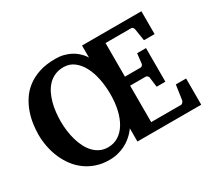

<svg xmlns="http://www.w3.org/2000/svg" viewBox="-133 -916 1278 1162"><g transform="rotate(-30 506.0 -335.0)"><path d="M537.1 -330.1Q537.1 -385.7 526.9 -437.3Q516.6 -488.8 495.8 -527.8Q475.1 -566.9 444.1 -590.3Q413.1 -613.8 372.1 -613.8Q337.4 -613.8 310.5 -601.8Q283.7 -589.8 263.9 -569.1Q244.1 -548.3 230.7 -521Q217.3 -493.7 209 -462.9Q200.7 -432.1 197.3 -399.7Q193.8 -367.2 193.8 -336.9Q193.8 -303.7 198.2 -270.3Q202.6 -236.8 211.4 -206.1Q220.2 -175.3 234.1 -148.2Q248 -121.1 267.1 -101.1Q286.1 -81.1 310.5 -69.6Q335 -58.1 365.2 -58.1Q405.8 -58.1 437.7 -78.4Q469.7 -98.6 491.7 -134.8Q513.7 -170.9 525.4 -220.7Q537.1 -270.5 537.1 -330.1ZM535.2 0V-92.3Q534.2 -90.8 528.3 -82.8Q522.5 -74.7 511.2 -63Q500 -51.3 483.6 -38.1Q467.3 -24.9 445.1 -13.7Q422.9 -2.4 394.8 4.9Q366.7 12.2 333 12.2Q284.7 12.2 244.1 -1.5Q203.6 -15.1 170.7 -39.1Q137.7 -63 112.8 -95.9Q87.9 -128.9 71 -167.5Q54.2 -206.1 45.7 -248.8Q37.1 -291.5 37.1 -335Q37.1 -368.7 42.5 -407.5Q47.9 -446.3 61.3 -484.9Q74.7 -523.4 97.7 -559.1Q120.6 -594.7 155.8 -622.1Q190.9 -649.4 239.7 -665.8Q288.6 -682.1 354 -682.1Q386.2 -682.1 412.1 -675.3Q438 -668.5 458 -658.2Q478 -647.9 492.2 -635.7Q506.3 -623.5 515.9 -613Q525.4 -602.5 530 -594.7Q534.7 -586.9 535.2 -585.9V-670.9H950.2V-511.2H876L862.8 -594.2Q861.3 -601.6 857.2 -607.2Q853 -612.8 846.2 -612.8H666V-377.9H775.9Q782.7 -377.9 787.8 -384.3Q793 -390.6 793 -396L800.8 -463.9H862.8V-229H801.8L793 -296.9Q793 -302.2 787.4 -308.6Q781.7 -314.9 774.9 -314.9H666V-60.1H875Q880.9 -60.1 886.7 -66.9Q892.6 -73.7 894 -79.1L909.2 -183.1H981V0Z"/></g></svg>

Font: Charis SIL
Style: Bold
Weight: 700
Foundry: SIL International
Version: Version 4.112